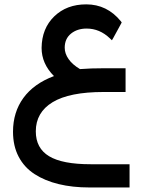

<svg xmlns="http://www.w3.org/2000/svg" viewBox="-20 -512 647 872"><path d="M39.1 86.4Q39.1 -2.4 86.4 -67.4Q133.8 -132.3 225.1 -166.5Q168.9 -222.7 168.9 -294.4Q169.9 -382.8 226.3 -437.5Q282.7 -492.2 371.6 -492.2Q466.3 -492.2 528.8 -415.5L532.7 -410.2L529.8 -404.3L494.6 -339.8L488.3 -329.1L479 -337.9Q432.6 -382.3 373.5 -382.3Q330.6 -382.3 302.2 -359.1Q273.9 -335.9 273.9 -295.4Q273.9 -269 291.3 -243.9Q308.6 -218.8 343.3 -198.2Q390.1 -202.1 458.5 -202.1H540.5H550.3V-192.4V-104V-94.2H540.5H450.7Q295.4 -94.2 219 -47.9Q142.6 -1.5 142.6 84.5Q142.6 161.1 202.9 197.5Q263.2 233.9 391.6 233.9H558.6H568.4V243.7V329.6V339.4H558.6H385.7Q309.1 339.4 246.6 324.2Q184.1 309.1 137.2 278.8Q90.3 248.5 64.7 199.7Q39.1 150.9 39.1 86.4Z"/></svg>

Font: Shabnam Medium WOL
Style: Medium-WOL
Weight: 500
Foundry: DejaVu fonts team - Redesigned by Saber Rastikerdar - Based on Vazir font
Version: Version 5.0.0